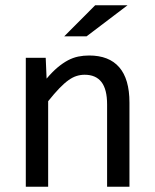

<svg xmlns="http://www.w3.org/2000/svg" viewBox="-20 -710 590 730"><path d="M78.1 -490.2V0H163.1V-325.2C178.7 -344.7 192.8 -361 205.3 -374C217.9 -387 229.5 -397.4 240.2 -405C251 -412.7 261.3 -418.1 271.2 -421.1C281.2 -424.2 291.3 -425.8 301.8 -425.8C330.1 -425.8 351.4 -416.6 365.7 -398.2C380 -379.8 387.2 -351.4 387.2 -313V0H472.2V-319.8C472.2 -379.7 459.2 -424.6 433.3 -454.3C407.5 -484.1 369.3 -499 318.8 -499C304.5 -499 290.7 -497.6 277.3 -494.9C264 -492.1 250.9 -487.3 238 -480.5C225.2 -473.6 212.1 -464.6 198.7 -453.4C185.4 -442.1 171.5 -428.1 157.2 -411.1L153.8 -490.2ZM464.8 -689.9H341.8L224.1 -571.8H309.1ZM0 -490.2Z"/></svg>

Font: CodeNewRoman Nerd Font Mono
Style: Regular
Weight: 400
Monospace: yes
Designer: Sam Radian
Foundry: Code New Roman
Version: Version 2.00 November 29, 2014;Nerd Fonts 3.2.1